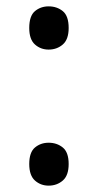

<svg xmlns="http://www.w3.org/2000/svg" viewBox="-20 -570 308 604"><path d="M72 -482Q72 -520 90 -535Q108 -550 133 -550Q159 -550 177.5 -535Q196 -520 196 -482Q196 -446 177.5 -430Q159 -414 133 -414Q108 -414 90 -430Q72 -446 72 -482ZM72 -54Q72 -91 90 -106Q108 -121 133 -121Q159 -121 177.5 -106Q196 -91 196 -54Q196 -18 177.5 -2Q159 14 133 14Q108 14 90 -2Q72 -18 72 -54Z"/></svg>

Font: Noto Sans Tai Le
Style: Regular
Weight: 400
Designer: Monotype Design Team
Foundry: Monotype Imaging Inc.
Version: Version 2.002; ttfautohint (v1.8.4.7-5d5b)